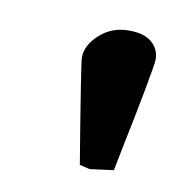

<svg xmlns="http://www.w3.org/2000/svg" viewBox="-41 -677 272 299"><g transform="rotate(10 95.0 -527.5)"><path d="M118.2 -416 102.1 -419.9Q76.2 -576.2 76.2 -585Q76.2 -604.5 95.2 -621.8Q114.3 -639.2 141.1 -639.2Q166 -639.2 178 -628.4Q189.9 -617.7 189.9 -602.1Q189.9 -595.2 181.4 -550Q172.9 -504.9 164.1 -462.9L155.8 -420.9Z"/></g></svg>

Font: Linear Smooth
Style: Bold
Weight: 700
Designer: Philipp H. Poll, Flanker
Foundry: Philipp H. Poll, reworked by Flanker
Version: Version 1.061 | FøM Fix